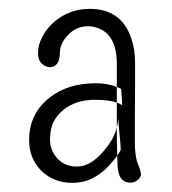

<svg xmlns="http://www.w3.org/2000/svg" viewBox="-20 -889 385 431"><path d="M254.4 -652.8 252 -689.5Q247.1 -691.9 242.2 -693.8V-745.6Q242.2 -809.1 201.7 -825.2Q189.5 -830.1 177 -830.1Q164.6 -830.1 153.8 -825.4Q143.1 -820.8 134.8 -812.5Q114.7 -792.5 114.5 -772.2Q114.3 -752 106.9 -744.6Q99.6 -737.3 90.1 -738.3Q80.6 -739.3 72.8 -747.3Q64.9 -755.4 65.4 -772.5Q65.9 -789.6 75.7 -807.6Q85.4 -825.7 101.1 -839.4Q135.3 -869.1 181.6 -869.1Q252 -869.1 274.4 -803.7Q283.2 -778.8 283.2 -748.5V-697.3L282.7 -614.7V-570.8Q282.7 -537.6 289.6 -521Q296.4 -504.4 296.4 -497.8Q296.4 -491.2 289.3 -485.1Q282.2 -479 272.9 -479Q243.7 -479 243.7 -522.9L243.2 -539.6Q248 -546.4 251 -552.2Q251 -561.5 249 -580.6Q245.6 -613.3 245.6 -622.6Q244.6 -612.3 242.2 -602.5V-658.7Q249 -656.2 254.4 -652.8ZM242.2 -658.7V-693.8Q220.7 -702.1 195.3 -702.1Q163.6 -702.1 137.7 -694.1Q111.8 -686 91.3 -669.9Q45.4 -633.8 45.4 -574.7Q45.4 -532.2 73.7 -504.9Q101.1 -478.5 143.1 -478.5Q194.3 -478.5 234.4 -528.3Q239.3 -534.2 243.2 -539.6L242.2 -582.5V-602.5Q237.3 -583.5 225.1 -565.9Q189.9 -515.1 152.3 -515.1Q125.5 -515.1 108.9 -533.2Q92.3 -551.3 92.3 -575.7Q92.3 -600.1 100.6 -616Q108.9 -631.8 122.6 -642.6Q150.4 -665 193.4 -665Q224.1 -665 242.2 -658.7Z"/></svg>

Font: Pompiere 
Style: Regular
Weight: 400
Designer: Karolina Lach
Foundry: Sorkin Type Co.
Version: Version 1.002